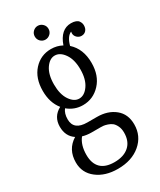

<svg xmlns="http://www.w3.org/2000/svg" viewBox="-199 -695 768 920"><g transform="rotate(-30 185.0 -235.0)"><path d="M203.4 -562.7Q191.9 -551.8 176.8 -551.8Q161.6 -551.8 150.4 -562.7Q139.2 -573.7 139.2 -589.8Q139.2 -606 150.4 -616.9Q161.6 -627.9 176.8 -627.9Q191.9 -627.9 203.4 -616.9Q214.8 -606 214.8 -589.8Q214.8 -573.7 203.4 -562.7ZM335.9 -481Q321.8 -481 311.3 -491Q300.8 -501 300.8 -515.1Q300.8 -521 301.8 -523.9Q275.4 -512.7 263.2 -466.8Q312 -422.9 312 -345.2Q312 -275.4 272.5 -232.7Q232.9 -189.9 175.8 -189.9Q129.4 -189.9 92.8 -220.2Q77.1 -200.2 77.1 -168Q77.1 -107.9 151.9 -107.9H204.1Q264.2 -107.9 303 -76.4Q341.8 -44.9 341.8 12.2Q341.8 76.2 293.7 117.2Q245.6 158.2 168 158.2Q98.1 158.2 53 123.3Q7.8 88.4 7.8 30.8Q7.8 -41 65.9 -77.1Q26.9 -103 26.9 -155.8Q26.9 -211.4 76.2 -237.8Q42 -279.8 42 -345.2Q42 -415.5 80.3 -457.8Q118.7 -500 175.8 -500Q209 -500 236.8 -484.9Q262.7 -559.1 320.8 -559.1Q336.4 -559.1 346.9 -554.9Q357.4 -550.8 362.1 -543.9Q366.7 -537.1 368.4 -531.2Q370.1 -525.4 370.1 -519Q370.1 -502 360.6 -491.5Q351.1 -481 335.9 -481ZM175.8 -226.1Q205.1 -226.1 227.5 -258.5Q250 -291 250 -345.2Q250 -399.4 227.5 -431.6Q205.1 -463.9 175.8 -463.9Q147.5 -463.9 125.7 -431.9Q104 -399.9 104 -345.2Q104 -290.5 125.7 -258.3Q147.5 -226.1 175.8 -226.1ZM194.8 -56.2H146Q118.7 -56.2 96.2 -63Q69.8 -30.3 69.8 24.9Q69.8 72.3 94.7 97.2Q119.6 122.1 169.9 122.1Q221.2 122.1 250.5 96.2Q279.8 70.3 279.8 22Q279.8 0.5 272.2 -15.1Q264.6 -30.8 255.1 -38.3Q245.6 -45.9 231.9 -50.3Q218.3 -54.7 210.7 -55.4Q203.1 -56.2 194.8 -56.2Z"/></g></svg>

Font: Margherita Light
Style: Regular
Weight: 300
Designer: James Puckett
Foundry: Dunwich Type Founders
Version: Version 1.008;hotconv 1.0.109;makeotfexe 2.5.65596